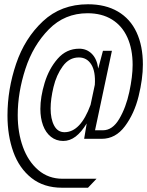

<svg xmlns="http://www.w3.org/2000/svg" viewBox="-20 -722 690 899"><path d="M15 -181Q15 -304 55.5 -423.5Q96 -543 181 -622.5Q266 -702 392 -702Q474 -702 532 -668Q590 -634 619.5 -570.5Q649 -507 649 -420Q649 -353 629 -271.5Q609 -190 565 -131Q521 -72 456 -72H374L386 -144Q361 -103 334 -82.5Q307 -62 276 -62Q243 -62 218.5 -81.5Q194 -101 181.5 -135Q169 -169 169 -212Q169 -268 189 -334Q209 -400 250 -447Q291 -494 351 -494Q386 -494 410 -470Q434 -446 440 -401L462 -484H504L425 -112H462Q507 -112 538.5 -165.5Q570 -219 585.5 -291.5Q601 -364 601 -418Q601 -492 576.5 -546.5Q552 -601 504.5 -630.5Q457 -660 390 -660Q283 -660 209 -585Q135 -510 99 -399.5Q63 -289 63 -183Q63 -101 87.5 -33.5Q112 34 159.5 74.5Q207 115 273 115H432L392 157H271Q185 157 127.5 111.5Q70 66 42.5 -10.5Q15 -87 15 -181ZM282 -103Q357 -103 404 -231L424 -325Q428 -387 407.5 -420Q387 -453 349 -453Q304 -453 274 -412Q244 -371 230.5 -314.5Q217 -258 217 -214Q217 -165 233.5 -134Q250 -103 282 -103Z"/></svg>

Font: Azeret Mono Thin
Style: Italic
Weight: 100
Italic angle: -12°
Designer: Martin Vácha
Foundry: Displaay
Version: Version 1.000; Glyphs 3.0.3, build 3074